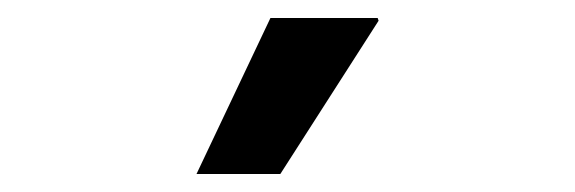

<svg xmlns="http://www.w3.org/2000/svg" viewBox="-20 -780 638 213"><path d="M198 -587 280 -760H399L400 -757L291 -587Z"/></svg>

Font: Chivo Medium SemiBold
Style: Regular
Weight: 600
Version: Version 2.002